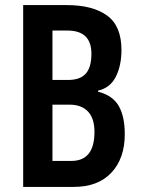

<svg xmlns="http://www.w3.org/2000/svg" viewBox="-20 -734 552 754"><path d="M242 -714Q344 -714 400.5 -673Q457 -632 457 -538Q457 -477 435 -433Q413 -389 365 -378V-374Q423 -359 446.5 -317.5Q470 -276 470 -207Q470 -112 417.5 -56Q365 0 270 0H71V-714ZM247 -420Q295 -420 317 -445Q339 -470 339 -523Q339 -614 245 -614H186V-420ZM186 -323V-102H260Q351 -102 351 -216Q351 -269 325.5 -296Q300 -323 253 -323Z"/></svg>

Font: Noto Sans Malayalam ExtraCondensed SemiBold
Style: Regular
Weight: 600
Width: 2
Designer: Jelle Bosma - Monotype Design Team
Foundry: Monotype Imaging Inc.
Version: Version 2.104; ttfautohint (v1.8.4.7-5d5b)